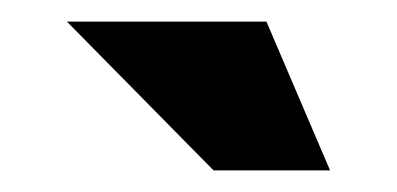

<svg xmlns="http://www.w3.org/2000/svg" viewBox="-20 -726 368 178"><path d="M178 -568 42 -706H227L286 -568Z"/></svg>

Font: Montagu Slab
Style: Bold
Weight: 700
Designer: Florian Karsten
Foundry: Florian Karsten
Version: Version 1.000